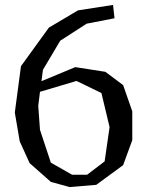

<svg xmlns="http://www.w3.org/2000/svg" viewBox="-20 -740 586 778"><path d="M148 -411 285 -468 407 -449 479 -395 516 -289V-172L479 -71L370 9L262 18L186 -3L100 -79L60 -167L40 -284L65 -472L178 -628L296 -698L438 -720L444 -666L331 -644L224 -575L154 -457ZM142 -368 135 -311 142 -214 186 -81 272 -32H333L404 -86L424 -225L391 -363L290 -412Z"/></svg>

Font: Alike Angular
Style: Regular
Weight: 400
Designer: Sveta Sebyakina
Foundry: Cyreal (www.cyreal.org)
Version: Version 1.300; ttfautohint (v1.8.4.7-5d5b)